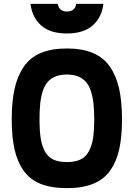

<svg xmlns="http://www.w3.org/2000/svg" viewBox="-20 -950 684 982"><path d="M461.9 -339.8Q461.9 -386.7 458 -421.1Q454.1 -455.6 444.6 -484.6Q435.1 -513.7 419.2 -531.5Q403.3 -549.3 379.2 -559.1Q355 -568.8 321.8 -568.8Q288.6 -568.8 264.4 -559.1Q240.2 -549.3 224.4 -531.5Q208.5 -513.7 199 -484.6Q189.5 -455.6 185.8 -421.1Q182.1 -386.7 182.1 -339.8Q182.1 -281.2 188.2 -242.4Q194.3 -203.6 210 -175Q225.6 -146.5 252.9 -133.8Q280.3 -121.1 321.8 -121.1Q363.3 -121.1 390.6 -133.8Q418 -146.5 433.8 -175Q449.7 -203.6 455.8 -242.4Q461.9 -281.2 461.9 -339.8ZM456.1 -9.8Q401.4 12.2 321.8 12.2Q242.2 12.2 187.5 -9.8Q132.8 -31.7 100.6 -77.4Q68.4 -123 54.2 -186.5Q40 -250 40 -339.8Q40 -429.7 54.2 -494.6Q68.4 -559.6 100.6 -607.4Q132.8 -655.3 187.7 -678.7Q242.7 -702.1 321.8 -702.1Q400.9 -702.1 455.8 -678.7Q510.7 -655.3 543.2 -607.4Q575.7 -559.6 589.8 -494.6Q604 -429.7 604 -339.8Q604 -250 589.8 -186.5Q575.7 -123 543.2 -77.4Q510.7 -31.7 456.1 -9.8ZM136.2 -930.2H274.9Q283.2 -891.1 321.8 -891.1Q363.3 -891.1 370.1 -930.2H508.8Q501 -861.8 454.6 -820.3Q408.2 -778.8 321.8 -778.8Q235.8 -778.8 189.9 -820.3Q144 -861.8 136.2 -930.2Z"/></svg>

Font: TitilliumText25L
Style: 999 wt
Weight: 900
Designer: Accademia di Belle Arti di Urbino and others
Foundry: Accademia di Belle Arti di Urbino and others.
Version: Version 25.000